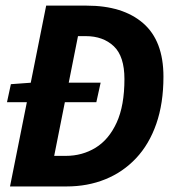

<svg xmlns="http://www.w3.org/2000/svg" viewBox="-20 -672 640 692"><path d="M327.2 -303.6H5.2L19.2 -368.6L92.9 -374H342.7ZM16.1 0 146.4 -651.7H292.5Q422.9 -651.7 496 -588.3Q569.1 -524.9 569.1 -395.7Q569.1 -299.5 543.3 -225.6Q517.5 -151.7 470.3 -101.6Q423.1 -51.5 359.4 -25.8Q295.8 0 219.8 0ZM175.3 -110.2H216.9Q276.5 -110.2 324.4 -139.5Q372.3 -168.8 400.4 -230Q428.5 -291.1 428.5 -387.1Q428.5 -469.1 390.1 -505.4Q351.6 -541.8 288.8 -541.8H261.1Z"/></svg>

Font: SourceCodeVF
Style: Italic
Weight: 200
Italic angle: -11°
Monospace: yes
Designer: Paul D. Hunt, Teo Tuominen
Foundry: Adobe
Version: Version 1.026;hotconv 1.1.0;makeotfexe 2.6.0